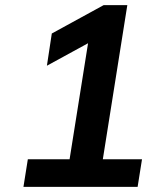

<svg xmlns="http://www.w3.org/2000/svg" viewBox="-20 -725 640 745"><path d="M71 0 88 -107H250L328 -597L389 -594L162 -470L181 -595L382 -705H474L379 -107H531L514 0Z"/></svg>

Font: Mulish ExtraLight
Style: Bold Italic
Weight: 700
Italic angle: -9°
Version: Version 3.603